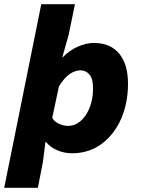

<svg xmlns="http://www.w3.org/2000/svg" viewBox="-48 -716 668 912"><path d="M-28 176 148 -696H308L278 -550L248 -444H250Q282 -477 322 -494.5Q362 -512 398 -512Q476 -512 518 -461.5Q560 -411 560 -318Q560 -226 527 -151Q494 -76 434 -32Q374 12 294 12Q257 12 223.5 -2.5Q190 -17 170 -42H168L156 52L132 176ZM276 -118Q300 -118 321 -131Q342 -144 358.5 -168Q375 -192 384.5 -225Q394 -258 394 -298Q394 -342 377 -362Q360 -382 334 -382Q310 -382 284 -365Q258 -348 232 -306L200 -156Q211 -137 233 -127.5Q255 -118 276 -118Z"/></svg>

Font: Source Code Pro ExtraLight Black
Style: Italic
Weight: 900
Italic angle: -11°
Monospace: yes
Version: Version 1.016;hotconv 1.0.116;makeotfexe 2.5.65601